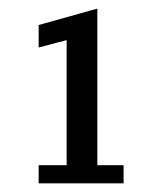

<svg xmlns="http://www.w3.org/2000/svg" viewBox="-20 -770 372 446"><path d="M69.8 -344.2V-386.2H134.8V-676.8L69.8 -659.7V-711.9L206.1 -750V-386.2H267.1V-344.2Z"/></svg>

Font: Trocchi
Style: Regular
Weight: 400
Designer: Vernon Adams
Foundry: Vernon Adams
Version: Version 1.101; ttfautohint (v1.8.4.7-5d5b);gftools[0.9.27]